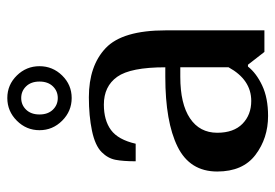

<svg xmlns="http://www.w3.org/2000/svg" viewBox="-134 -609 753 525"><g transform="rotate(-90 242.5 -346.5)"><path d="M36 -129Q36 -204 104 -237.5Q172 -271 295 -271H321Q321 -366 295 -402.5Q269 -439 219 -439Q176 -439 149.5 -419.5Q123 -400 112 -352H64Q64 -386 68 -407Q72 -428 89 -445Q107 -463 147.5 -471.5Q188 -480 239 -480Q325 -480 373.5 -434Q422 -388 422 -270V0H363L328 -45H323Q305 -22 271 -6Q237 10 188 10Q127 10 81.5 -24.5Q36 -59 36 -129ZM321 -98V-230H295Q221 -230 181.5 -203.5Q142 -177 142 -129Q142 -84 166.5 -60Q191 -36 229 -36Q287 -36 321 -98ZM149 -615Q149 -651 175 -677Q201 -703 237 -703Q273 -703 298.5 -677Q324 -651 324 -615Q324 -579 298.5 -553Q273 -527 237 -527Q201 -527 175 -553Q149 -579 149 -615ZM282 -615Q282 -638 269 -651.5Q256 -665 237 -665Q218 -665 205 -651.5Q192 -638 192 -615Q192 -592 205 -578.5Q218 -565 237 -565Q256 -565 269 -578.5Q282 -592 282 -615Z"/></g></svg>

Font: El Messiri Medium
Style: Regular
Weight: 500
Designer: Mohamed Gaber
Foundry: Kief Type Foundry
Version: Version 2.007